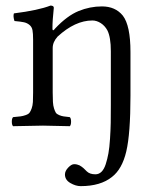

<svg xmlns="http://www.w3.org/2000/svg" viewBox="-20 -441 558 674"><path d="M369.1 -72.3V-261.2Q369.1 -310.5 356.9 -334.5Q348.1 -350.6 333.7 -359.9Q319.3 -369.1 304.2 -369.1Q243.7 -369.1 182.1 -312.5Q165 -293.5 165 -272.5V-116.2Q165 -95.7 165.8 -83Q166.5 -70.3 169.7 -60.3Q172.9 -50.3 176 -45.4Q179.2 -40.5 187.3 -37.1Q195.3 -33.7 202.9 -32.5Q210.4 -31.2 225.1 -29.8Q229.5 -25.4 229.5 -13.9Q229.5 -2.4 225.1 2Q141.1 0 130.9 0Q107.9 0 25.9 2Q21.5 -2.4 21.5 -13.9Q21.5 -25.4 25.9 -29.8Q43.5 -31.2 52.2 -32.5Q61 -33.7 70.6 -37.1Q80.1 -40.5 83.7 -45.4Q87.4 -50.3 91.1 -60.3Q94.7 -70.3 95.5 -83Q96.2 -95.7 96.2 -116.2V-302.2Q96.2 -323.7 94 -335.2Q91.8 -346.7 83.5 -353.5Q75.2 -360.4 64.2 -362.8Q53.2 -365.2 30.8 -367.2Q25.4 -383.8 28.8 -394Q114.7 -404.8 157.2 -421.4Q168.9 -421.4 168.9 -413.6Q164.1 -370.1 164.1 -341.3Q164.1 -328.1 173.8 -341.3Q215.8 -385.7 255.6 -402.1Q295.4 -418.5 337.9 -418.5Q384.8 -418.5 411.1 -386.2Q438 -351.6 438 -258.3V-105Q438 28.3 423.3 90.6Q408.7 152.8 373 180.2Q333 212.4 263.2 212.4Q245.6 212.4 226.8 201.4Q208 190.4 208 171.4Q208 159.2 219.5 147.2Q231 135.3 240.2 135.3Q245.6 135.3 250.5 136.5Q255.4 137.7 259 139.4Q262.7 141.1 266.8 144.3Q271 147.5 273.2 149.4Q275.4 151.4 279.3 155.3L284.2 160.2Q294.9 170.9 314.9 170.9Q327.1 170.9 336.2 162.1Q345.2 153.3 351.1 135.5Q356.9 117.7 360.6 97.2Q364.3 76.7 366.2 46.4Q368.2 16.1 368.7 -10Q369.1 -36.1 369.1 -72.3Z"/></svg>

Font: Linux Libertine Display G
Style: Regular
Weight: 400
Designer: Philipp H. Poll
Foundry: Philipp H. Poll
Version: Version 5.0.9